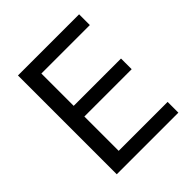

<svg xmlns="http://www.w3.org/2000/svg" viewBox="-178 -759 878 878"><g transform="rotate(-45 261.5 -319.5)"><path d="M157.5 0H75.5V-639H157.5ZM474 0H100V-69.5H474ZM463.5 -291.5H122.5V-360.5H463.5ZM471 -569.5H99.5V-639H471Z"/></g></svg>

Font: Anek Devanagari
Style: Regular
Weight: 400
Designer: Kailash Malviya (Devanagari) & Yesha Goshar (Latin)
Foundry: Ek Type
Version: Version 1.003